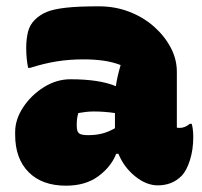

<svg xmlns="http://www.w3.org/2000/svg" viewBox="-20 -578 640 608"><path d="M540 -351V-174Q542 -173 549 -173Q566 -173 581 -186H587Q589 -180 590.5 -169Q592 -158 592 -144Q592 -104 581.5 -71Q571 -38 556 -22Q539 -5 520 2Q501 9 480 9Q443 9 407.5 -20Q372 -49 355 -91H348Q332 -50 291.5 -20Q251 10 189 10Q113 10 70.5 -33Q28 -76 28 -151V-160Q28 -200 53.5 -238.5Q79 -277 119 -302Q159 -327 203 -327Q249 -327 285 -321.5Q321 -316 347 -305Q349 -321 353 -338Q357 -355 362 -372Q336 -382 307 -386Q278 -390 245 -390Q199 -390 159 -383.5Q119 -377 75 -363H69Q63 -393 63 -426Q63 -454 68.5 -476.5Q74 -499 90 -515Q106 -531 127.5 -540Q149 -549 188 -553.5Q227 -558 293 -558Q345 -558 390 -540.5Q435 -523 468.5 -493Q502 -463 521 -426.5Q540 -390 540 -351ZM223 -180Q223 -162 230 -156Q237 -150 259 -150Q283 -150 303 -155Q323 -160 344 -172V-220Q310 -225 277 -225Q264 -225 251.5 -223.5Q239 -222 228 -220Q225 -210 224 -201.5Q223 -193 223 -182Z"/></svg>

Font: Recursive Sn Csl St Blk
Style: Regular
Weight: 900
Version: Version 1.079;hotconv 1.0.112;makeotfexe 2.5.65598; ttfautoh